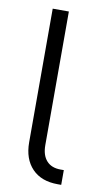

<svg xmlns="http://www.w3.org/2000/svg" viewBox="-83 -748 432 789"><g transform="rotate(10 133.5 -353.5)"><path d="M217.8 -61.5H231.4V0H216.8Q147.9 0 109.6 -40Q71.3 -80.1 71.3 -149.4V-707H138.7V-149.4Q138.7 -107.4 159.2 -84.5Q179.7 -61.5 217.8 -61.5Z"/></g></svg>

Font: Pretendard Light
Style: Regular
Weight: 300
Designer: Base glyphs from Inter by Rasmus Andersson; Hangeul glyphs from Noto Sans CJK(Source Han Sans) by Jang Soo-young and Kan
Foundry: Kil Hyung-jin
Version: Version 1.309